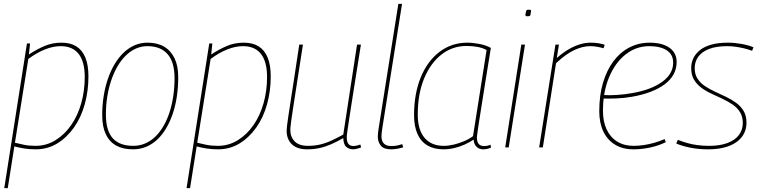

<svg xmlns="http://www.w3.org/2000/svg" viewBox="-20 -760 3925 990"><path d="M2 210 119 -536H135L129 -479Q170 -506 210 -523Q250 -540 297 -540Q343 -540 373.5 -521Q404 -502 420 -463.5Q436 -425 436 -366Q436 -291 417 -222.5Q398 -154 361 -102Q324 -50 274.5 -20Q225 10 164 10Q131 10 104 5.5Q77 1 54 -5L20 210ZM163 -8Q219 -8 266 -37Q313 -66 347 -115Q381 -164 399 -228Q417 -292 417 -363Q417 -442 385.5 -482Q354 -522 293 -522Q254 -522 211.5 -505Q169 -488 126 -456L57 -24Q77 -19 103.5 -13.5Q130 -8 163 -8Z M665 10Q614 10 579 -9.5Q544 -29 525.5 -68Q507 -107 507 -166Q507 -217 514.5 -264Q522 -311 536 -352.5Q550 -394 570.5 -428.5Q591 -463 617 -488Q643 -513 674 -526.5Q705 -540 741 -540Q791 -540 826 -519.5Q861 -499 880 -459.5Q899 -420 899 -362Q899 -311 892 -263.5Q885 -216 871 -174.5Q857 -133 837 -99Q817 -65 791 -40.5Q765 -16 733.5 -3Q702 10 665 10ZM667 -8Q700 -8 729 -20.5Q758 -33 781.5 -56Q805 -79 823.5 -111Q842 -143 854.5 -182Q867 -221 873.5 -265Q880 -309 880 -357Q880 -440 844 -481Q808 -522 740 -522Q708 -522 679.5 -509Q651 -496 627 -472Q603 -448 584.5 -415.5Q566 -383 553 -344Q540 -305 533 -261Q526 -217 526 -170Q526 -86 561.5 -47Q597 -8 667 -8Z M942 210 1059 -536H1075L1069 -479Q1110 -506 1150 -523Q1190 -540 1237 -540Q1283 -540 1313.5 -521Q1344 -502 1360 -463.5Q1376 -425 1376 -366Q1376 -291 1357 -222.5Q1338 -154 1301 -102Q1264 -50 1214.5 -20Q1165 10 1104 10Q1071 10 1044 5.5Q1017 1 994 -5L960 210ZM1103 -8Q1159 -8 1206 -37Q1253 -66 1287 -115Q1321 -164 1339 -228Q1357 -292 1357 -363Q1357 -442 1325.5 -482Q1294 -522 1233 -522Q1194 -522 1151.5 -505Q1109 -488 1066 -456L997 -24Q1017 -19 1043.5 -13.5Q1070 -8 1103 -8Z M1564 10Q1512 10 1485 -16Q1458 -42 1458 -86Q1458 -95 1460 -112Q1462 -129 1466.5 -159Q1471 -189 1478.5 -237.5Q1486 -286 1497 -358Q1508 -430 1523 -530H1542Q1523 -407 1510.5 -327Q1498 -247 1491 -201Q1484 -155 1481 -132.5Q1478 -110 1477.5 -102Q1477 -94 1477 -90Q1477 -54 1499.5 -31Q1522 -8 1568 -8Q1600 -8 1629 -14.5Q1658 -21 1687.5 -34.5Q1717 -48 1750 -66L1821 -530H1841Q1820 -397 1806 -310.5Q1792 -224 1784.5 -173Q1777 -122 1773 -97Q1769 -72 1768.5 -63Q1768 -54 1768 -51Q1768 -29 1776.5 -18Q1785 -7 1804 -7Q1809 -7 1818.5 -9Q1828 -11 1838 -15L1842 0Q1833 4 1820.5 7Q1808 10 1802 10Q1779 10 1765 -3Q1751 -16 1750 -48Q1717 -29 1687 -16Q1657 -3 1627 3.5Q1597 10 1564 10Z M2034 -740H2053L1953 -110Q1951 -96 1949 -82Q1947 -68 1947 -55Q1947 -43 1951.5 -32Q1956 -21 1967 -14Q1978 -7 1999 -7Q2013 -7 2026.5 -9.5Q2040 -12 2054 -17L2059 0Q2045 4 2029 7Q2013 10 1996 10Q1959 10 1943.5 -9Q1928 -28 1928 -56Q1928 -66 1929.5 -77Q1931 -88 1932 -96Z M2472 10Q2458 10 2447 4Q2436 -2 2429.5 -13.5Q2423 -25 2422 -40Q2401 -26 2375.5 -14.5Q2350 -3 2322 3.5Q2294 10 2266 10Q2218 10 2184 -10Q2150 -30 2132.5 -69.5Q2115 -109 2115 -166Q2115 -276 2149 -360Q2183 -444 2245.5 -492Q2308 -540 2390 -540Q2406 -540 2422 -538Q2438 -536 2454 -533Q2470 -530 2484 -525Q2498 -520 2511 -513Q2494 -410 2482 -334Q2470 -258 2461.5 -205Q2453 -152 2448 -119Q2443 -86 2441 -70Q2439 -54 2439 -52Q2439 -29 2448 -18Q2457 -7 2476 -7Q2485 -7 2492.5 -8.5Q2500 -10 2509 -14L2512 1Q2503 5 2493 7.5Q2483 10 2472 10ZM2419 -58 2489 -502Q2469 -513 2443 -518Q2417 -523 2385 -523Q2313 -523 2256.5 -479Q2200 -435 2167 -355.5Q2134 -276 2134 -169Q2134 -91 2169 -49.5Q2204 -8 2268 -8Q2293 -8 2320 -14.5Q2347 -21 2373 -32Q2399 -43 2419 -58Z M2585 0 2668 -530H2687L2603 0ZM2707 -710Q2713 -710 2716 -709Q2719 -708 2718 -702Q2717 -690 2715.5 -684.5Q2714 -679 2710.5 -677.5Q2707 -676 2700 -676Q2696 -676 2692.5 -677Q2689 -678 2689 -684Q2691 -696 2692.5 -701.5Q2694 -707 2697 -708.5Q2700 -710 2707 -710Z M2862 -530 2851 -461Q2883 -489 2912.5 -506Q2942 -523 2970 -531.5Q2998 -540 3025 -540Q3047 -540 3066 -537Q3085 -534 3098 -529L3092 -511Q3076 -516 3058 -519Q3040 -522 3023 -522Q2984 -522 2940.5 -501.5Q2897 -481 2847 -434L2779 0H2760L2844 -530Z M3089 -270Q3123 -268 3162.5 -270.5Q3202 -273 3240 -280Q3338 -297 3394.5 -338Q3451 -379 3451 -437Q3451 -479 3418 -500.5Q3385 -522 3328 -522Q3260 -522 3206 -479.5Q3152 -437 3120.5 -361.5Q3089 -286 3089 -188Q3089 -133 3108 -92.5Q3127 -52 3162.5 -30Q3198 -8 3247 -8Q3273 -8 3299.5 -12Q3326 -16 3353 -23.5Q3380 -31 3407 -43L3413 -27Q3377 -9 3333 0.5Q3289 10 3246 10Q3191 10 3151.5 -14Q3112 -38 3091 -82Q3070 -126 3070 -187Q3070 -268 3089 -332.5Q3108 -397 3142.5 -443.5Q3177 -490 3225 -515Q3273 -540 3330 -540Q3374 -540 3405 -528Q3436 -516 3452.5 -494Q3469 -472 3469 -441Q3469 -372 3408 -326Q3347 -280 3238 -261Q3199 -254 3159 -252.5Q3119 -251 3085 -252Z M3467 -20 3475 -39Q3495 -31 3520 -23.5Q3545 -16 3574.5 -12Q3604 -8 3636 -8Q3693 -8 3732 -23Q3771 -38 3790.5 -64.5Q3810 -91 3810 -125Q3810 -159 3795.5 -182Q3781 -205 3757.5 -221Q3734 -237 3705.5 -250.5Q3677 -264 3648.5 -277Q3620 -290 3596.5 -307.5Q3573 -325 3558.5 -349Q3544 -373 3544 -409Q3544 -436 3555 -459.5Q3566 -483 3589 -501.5Q3612 -520 3648 -530Q3684 -540 3733 -540Q3767 -540 3803.5 -533.5Q3840 -527 3865 -516L3858 -498Q3840 -505 3819.5 -510Q3799 -515 3776.5 -518.5Q3754 -522 3729 -522Q3673 -522 3636 -507.5Q3599 -493 3580.5 -467.5Q3562 -442 3562 -409Q3562 -377 3576.5 -354.5Q3591 -332 3615 -316Q3639 -300 3667.5 -287Q3696 -274 3724 -260.5Q3752 -247 3776 -229.5Q3800 -212 3814.5 -187.5Q3829 -163 3829 -127Q3829 -104 3821.5 -83.5Q3814 -63 3798.5 -46Q3783 -29 3759.5 -16.5Q3736 -4 3704 3Q3672 10 3631 10Q3582 10 3539.5 1.5Q3497 -7 3467 -20Z"/></svg>

Font: Georama ExtraCondensed Thin Thin
Style: Italic
Weight: 250
Italic angle: -9°
Version: Version 1.001